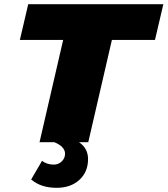

<svg xmlns="http://www.w3.org/2000/svg" viewBox="-20 -680 801 918"><path d="M115 -660H761L721 -489H515L402 0H358Q401 29 401 81Q401 142 359.5 180Q318 218 251 218Q175 218 129 178L181 89Q204 107 237 107Q260 107 275.5 91.5Q291 76 291 55Q291 21 240 0H169L282 -489H75Z"/></svg>

Font: Elaine Sans Black
Style: Italic
Weight: 900
Italic angle: -13°
Designer: Wei Huang
Foundry: Wei Huang
Version: Version 2.001;December 24, 2019;FontCreator 12.0.0.2547 64-b